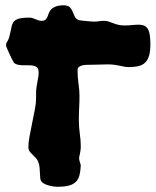

<svg xmlns="http://www.w3.org/2000/svg" viewBox="-20 -693 592 730"><path d="M549.8 -558.1Q550.8 -550.3 551.3 -541.7Q551.8 -533.2 551.8 -524.9Q551.8 -498.5 546.9 -481.7Q542 -464.8 532 -455.1Q522 -445.3 506.3 -441.7Q490.7 -438 469.2 -438Q459.5 -438 451.7 -439.7Q443.8 -441.4 435.3 -443.1Q426.8 -444.8 416 -446.5Q405.3 -448.2 390.1 -448.2Q374.5 -448.2 358.4 -447.5Q342.3 -446.8 330.1 -446.8Q319.8 -446.8 310.1 -446.5Q300.3 -446.3 292.5 -444.3Q284.7 -442.4 279.8 -438.2Q274.9 -434.1 274.9 -426.8Q274.9 -398.4 278.6 -374Q282.2 -349.6 282.2 -329.1Q282.2 -305.7 281 -283.2Q279.8 -260.7 279.8 -235.8Q279.8 -210.9 283.4 -184.8Q287.1 -158.7 287.1 -138.2Q287.1 -128.4 286.1 -121.1Q285.2 -113.8 283.9 -108.4Q282.7 -103 281.7 -99.1Q280.8 -95.2 280.8 -91.8Q280.8 -84.5 283.9 -75.7Q287.1 -66.9 287.1 -64Q286.1 -42.5 282.2 -27.1Q278.3 -11.7 268.8 -2Q259.3 7.8 242.4 12.5Q225.6 17.1 198.2 17.1Q190.9 17.1 181.6 15.6Q172.4 14.2 163.1 11.5Q153.8 8.8 146.5 4.6Q139.2 0.5 136.2 -4.9Q133.3 -9.8 132.8 -17.6Q132.3 -25.4 131.8 -34.7Q131.3 -43.9 130.6 -54Q129.9 -64 127 -73.2Q123 -85 116.5 -92Q109.9 -99.1 103.5 -105.2Q97.2 -111.3 92.5 -117.7Q87.9 -124 87.9 -133.8Q87.9 -151.4 92.5 -175.8Q97.2 -200.2 102.5 -226.3Q107.9 -252.4 112.5 -276.6Q117.2 -300.8 117.2 -317.9V-341.8Q117.2 -351.1 118.7 -361.1Q120.1 -371.1 122.1 -380.9Q124 -390.6 125.5 -399.9Q127 -409.2 127 -417Q127 -434.1 117.2 -439.5Q107.4 -444.8 90.8 -444.8H69.8Q60.1 -444.8 50.8 -446.3Q41.5 -447.8 34.2 -453.1Q32.2 -455.1 27.1 -465.1Q22 -475.1 16.6 -486.6Q11.2 -498 7.1 -508.1Q2.9 -518.1 2.9 -520Q2.9 -528.3 7.6 -535.2Q12.2 -542 15.1 -551.8Q18.6 -564.5 20.5 -574.7Q22.5 -585 24.4 -593.3Q26.4 -601.6 30 -607.7Q33.7 -613.8 41 -617.9Q48.3 -622.1 60.8 -624Q73.2 -626 92.8 -626Q98.6 -626 104.2 -624Q109.9 -622.1 115.2 -619.9Q120.6 -617.7 126 -615.7Q131.3 -613.8 137.2 -613.8Q147.9 -613.8 152.8 -618.2Q157.7 -622.6 160.4 -629.2Q163.1 -635.7 165.8 -643.3Q168.5 -650.9 174.6 -657.5Q180.7 -664.1 192.4 -668.5Q204.1 -672.9 225.1 -672.9Q240.2 -671.4 246.6 -664.3Q252.9 -657.2 256.3 -648.4Q259.8 -639.6 263.7 -630.9Q267.6 -622.1 277.8 -617.2Q279.3 -616.2 287.4 -615.2Q295.4 -614.3 305.2 -613.3Q314.9 -612.3 324 -611.6Q333 -610.8 336.9 -610.8Q346.7 -610.8 356.4 -612.3Q366.2 -613.8 376 -613.8Q385.3 -613.8 393.3 -611.1Q401.4 -608.4 409.9 -605Q418.5 -601.6 428.7 -598.9Q439 -596.2 453.1 -596.2Q468.8 -596.2 482.2 -597.7Q495.6 -599.1 506.8 -599.1Q515.6 -599.1 522.7 -597.4Q529.8 -595.7 535.2 -591.3Q540.5 -586.9 544.2 -578.9Q547.9 -570.8 549.8 -558.1Z"/></svg>

Font: Freckle Face
Style: Regular
Weight: 400
Designer: Astigmatic (AOETI)
Foundry: Astigmatic (AOETI)
Version: Version 1.000